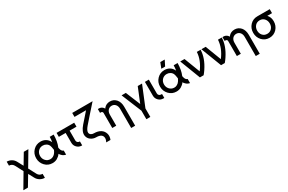

<svg xmlns="http://www.w3.org/2000/svg" viewBox="180 -2282 6098 4064"><g transform="rotate(-30 3229.5 -250.0)"><path d="M16 -500V-403Q33 -403 48.5 -399Q64 -395 78 -387Q93 -379 103.5 -367Q114 -355 123 -341L225 -148L19 200H131L280 -49L351 83Q365 110 385.5 131.5Q406 153 433 169Q486 200 546 200V103Q529 103 512.5 98.5Q496 94 481 86Q466 77 454.5 65Q443 53 435 38L337 -147L546 -500H434L283 -247L207 -388Q180 -439 128 -470Q76 -500 16 -500Z M846 -511Q738 -511 665 -435Q592 -359 592 -250Q592 -195 610.5 -148.5Q629 -102 665 -64Q738 13 846 13Q908 13 959 -15Q985 -30 1007.5 -49.5Q1030 -69 1049 -96Q1056 -82 1065.5 -70.5Q1075 -59 1086 -49Q1104 -30 1127.5 -17.5Q1151 -5 1180 0V-100Q1168 -104 1157.5 -110.5Q1147 -117 1140 -127Q1132 -137 1126 -151Q1120 -165 1116 -183Q1115 -188 1113.5 -194.5Q1112 -201 1110 -210Q1137 -273 1150 -345.5Q1163 -418 1164 -500H1068Q1067 -465 1064.5 -433.5Q1062 -402 1056 -374Q1054 -381 1050.5 -387Q1047 -393 1044 -399Q1016 -450 964 -481Q911 -511 846 -511ZM846 -414Q892 -414 927 -392Q964 -371 983 -331Q989 -318 995.5 -289.5Q1002 -261 1008 -216Q999 -196 990.5 -181Q982 -166 975 -156Q952 -121 917 -102Q901 -92 883.5 -87.5Q866 -83 846 -83Q778 -83 733 -132Q688 -180 688 -250Q688 -319 733 -367Q778 -414 846 -414Z M1235 -500V-403H1401V-162Q1401 -95 1448 -48Q1496 0 1563 0H1573V-97H1563Q1536 -97 1517 -116Q1498 -135 1498 -162V-403H1666V-500Z M1733 -700V-603H2015Q2015 -603 2013 -601Q2011 -599 2002 -588.5Q1993 -578 1971 -553Q1949 -528 1910.5 -484Q1872 -440 1810 -370Q1707 -252 1719 -156Q1729 -84 1786 -42Q1843 0 1915 0Q1986 0 2025 24Q2059 46 2068 83Q2081 135 2044 200H2149Q2165 160 2167.5 124Q2170 88 2161 57Q2139 -18 2076 -57Q2014 -97 1915 -97Q1874 -97 1847 -116Q1818 -137 1815 -169Q1810 -221 1883 -306Q1940 -372 2026.5 -470Q2113 -568 2231 -700Z M2752 200V-264Q2752 -319 2737.5 -364.5Q2723 -410 2694 -444Q2634 -512 2543 -512Q2451 -512 2395 -444Q2392 -440 2389 -436Q2386 -432 2384 -428Q2380 -437 2375 -445Q2370 -453 2362 -461Q2323 -500 2268 -500H2244V-407H2268Q2285 -407 2297 -395Q2308 -384 2308 -367V0H2340H2390H2405V-267Q2405 -335 2440 -375Q2476 -415 2531 -415Q2585 -415 2620 -375Q2655 -335 2655 -267V200Z M2824 -500 3026 -8V200H3123V-8L3324 -500H3219L3074 -144L2928 -500Z M3394 -500V-162Q3394 -95 3441 -48Q3488 0 3556 0H3580V-97H3556Q3528 -97 3509 -116Q3490 -135 3490 -162V-500Z M3875 -511Q3767 -511 3694 -435Q3621 -359 3621 -250Q3621 -195 3639.5 -148.5Q3658 -102 3694 -64Q3767 13 3875 13Q3937 13 3988 -15Q4014 -30 4036.5 -49.5Q4059 -69 4078 -96Q4085 -82 4094.5 -70.5Q4104 -59 4115 -49Q4133 -30 4156.5 -17.5Q4180 -5 4209 0V-100Q4197 -104 4186.5 -110.5Q4176 -117 4169 -127Q4161 -137 4155 -151Q4149 -165 4145 -183Q4144 -188 4142.5 -194.5Q4141 -201 4139 -210Q4166 -273 4179 -345.5Q4192 -418 4193 -500H4097Q4096 -465 4093.5 -433.5Q4091 -402 4085 -374Q4083 -381 4079.5 -387Q4076 -393 4073 -399Q4045 -450 3993 -481Q3940 -511 3875 -511ZM3875 -414Q3921 -414 3956 -392Q3993 -371 4012 -331Q4018 -318 4024.5 -289.5Q4031 -261 4037 -216Q4028 -196 4019.5 -181Q4011 -166 4004 -156Q3981 -121 3946 -102Q3930 -92 3912.5 -87.5Q3895 -83 3875 -83Q3807 -83 3762 -132Q3717 -180 3717 -250Q3717 -319 3762 -367Q3807 -414 3875 -414ZM3834 -567H3927L3994 -700H3886Z M4258 -500 4450 0H4541Q4559 -21 4576 -43.5Q4593 -66 4609 -90Q4751 -302 4755 -500H4663Q4658 -400 4619.5 -303.5Q4581 -207 4510 -113L4362 -500Z M4775 -500 4967 0H5058Q5076 -21 5093 -43.5Q5110 -66 5126 -90Q5268 -302 5272 -500H5180Q5175 -400 5136.5 -303.5Q5098 -207 5027 -113L4879 -500Z M5797 200V-264Q5797 -319 5782.5 -364.5Q5768 -410 5739 -444Q5679 -512 5588 -512Q5496 -512 5440 -444Q5437 -440 5434 -436Q5431 -432 5429 -428Q5425 -437 5420 -445Q5415 -453 5407 -461Q5368 -500 5313 -500H5289V-407H5313Q5330 -407 5342 -395Q5353 -384 5353 -367V0H5385H5435H5450V-267Q5450 -335 5485 -375Q5521 -415 5576 -415Q5630 -415 5665 -375Q5700 -335 5700 -267V200Z M6148 -512Q6041 -512 5969 -436Q5898 -360 5898 -250Q5898 -141 5969 -64Q6041 12 6148 12Q6255 12 6327 -64Q6398 -141 6398 -250Q6398 -275 6394 -298.5Q6390 -322 6382 -343Q6374 -364 6362.5 -382Q6351 -400 6337 -415H6452V-512ZM6148 -415Q6216 -415 6259 -368Q6302 -320 6302 -250Q6302 -215 6291.5 -185.5Q6281 -156 6259 -132Q6216 -85 6148 -85Q6080 -85 6037 -132Q5994 -181 5994 -250Q5994 -285 6005 -314.5Q6016 -344 6037 -368Q6080 -415 6148 -415Z"/></g></svg>

Font: Unageo
Style: Medium
Weight: 500
Designer: Richard Sepsi
Foundry: Richard Sepsi
Version: Version 2.000